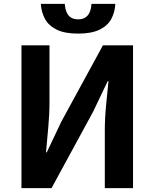

<svg xmlns="http://www.w3.org/2000/svg" viewBox="-20 -976 801 996"><path d="M91.3 0V-740.8H236.7V-445.4Q236.7 -381.9 230.2 -312.7Q223.8 -243.5 218.7 -185.8H222.7L297.9 -344.5L513.9 -740.8H670.1V0H523.7V-296.7Q523.7 -361.2 530.2 -428.3Q536.8 -495.4 542.7 -555H538.7L463.3 -397.1L247.3 0ZM385.1 -801.7Q315.5 -801.7 274.2 -822.1Q232.9 -842.4 213.5 -877.6Q194.2 -912.8 191.9 -955.8H315.9Q317.9 -932.4 324.9 -914.2Q331.8 -896 346.8 -885.9Q361.7 -875.7 385.1 -875.7Q408.7 -875.7 423.6 -885.9Q438.5 -896 445.9 -914.2Q453.3 -932.4 454.3 -955.8H578.2Q576.2 -912.8 557.3 -877.6Q538.3 -842.4 496.5 -822.1Q454.7 -801.7 385.1 -801.7Z"/></svg>

Font: Noto Sans TC Thin
Style: Regular
Weight: 100
Designer: Ryoko NISHIZUKA 西塚涼子 (kana, bopomofo & ideographs); Paul D. Hunt (Latin, Greek & Cyrillic); Sandoll Communications 산돌커뮤니
Foundry: Adobe
Version: Version 2.004-H2;hotconv 1.0.118;makeotfexe 2.5.65603